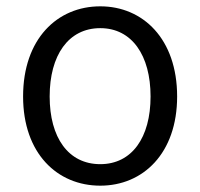

<svg xmlns="http://www.w3.org/2000/svg" viewBox="-20 -574 633 607"><path d="M297 13C432 13 540 -89 540 -269C540 -451 432 -554 297 -554C161 -554 53 -451 53 -269C53 -89 161 13 297 13ZM297 -55C196 -55 137 -139 137 -269C137 -399 196 -485 297 -485C397 -485 456 -399 456 -269C456 -139 397 -55 297 -55Z"/></svg>

Font: Noto Sans JP DemiLight
Style: Regular
Weight: 350
Designer: Ryoko NISHIZUKA 西塚涼子 (kana, bopomofo & ideographs); Paul D. Hunt (Latin, Greek & Cyrillic); Sandoll Communications 산돌커뮤니
Foundry: Adobe
Version: Version 2.004;hotconv 1.0.118;makeotfexe 2.5.65603